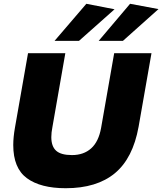

<svg xmlns="http://www.w3.org/2000/svg" viewBox="-20 -981 857 1014"><path d="M50 -215Q50 -93 122 -40Q194 13 327 13Q491 13 586.5 -66Q682 -145 712 -312L780 -700H583L514 -306Q501 -233 461.5 -197.5Q422 -162 360 -162Q302 -162 276.5 -185Q251 -208 251 -257Q251 -281 257 -311L325 -700H128L59 -307Q50 -256 50 -215ZM585 -932 436 -961 268 -765H397ZM817 -933 667 -961 501 -765H629Z"/></svg>

Font: Geom Black
Style: Bold Italic
Weight: 900
Italic angle: -10°
Version: Version 1.102